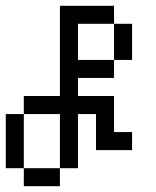

<svg xmlns="http://www.w3.org/2000/svg" viewBox="-20 -645 540 665"><path d="M437.5 -125V-187.5H375Q375 -187.5 375 -312.5H250V-375H375V-437.5H250Q250 -437.5 250 -562.5H375Q375 -562.5 375 -437.5H437.5Q437.5 -437.5 437.5 -562.5H375V-625H187.5V-312.5H62.5V-250H0V-62.5H62.5V0H187.5V-62.5H62.5V-250H187.5V-62.5H250V-250H312.5Q312.5 -250 312.5 -125Z"/></svg>

Font: UnifontExMono
Style: Regular
Weight: 500
Version: Version 15.0.06